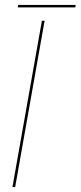

<svg xmlns="http://www.w3.org/2000/svg" viewBox="-20 -759 327 779"><path d="M30.5 0H41.5L161 -675H150ZM52 -729H285.5L287 -739H54Z"/></svg>

Font: Anybody UltraCondensed Thin Thin
Style: Italic
Weight: 250
Italic angle: -10°
Version: Version 1.111